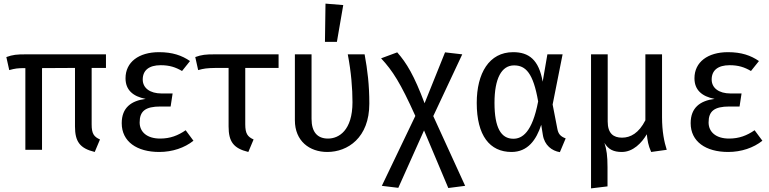

<svg xmlns="http://www.w3.org/2000/svg" viewBox="-20 -827 4244 1060"><path d="M565 -452V-527H122C73 -527 51 -525 15 -512L31 -440C64 -449 77 -451 120 -451V0H212V-451L394 -452V-129C394 -45 421 -8 503 12L532 -57C499 -72 486 -88 486 -140V-452Z M858 -539C746 -539 673 -484 673 -395C673 -331 713 -295 784 -281C705 -271 652 -233 652 -147C652 -45 736 12 859 12C932 12 999 -11 1048 -50L1005 -108C963 -79 920 -62 864 -62C791 -62 751 -99 751 -151C751 -213 782 -239 866 -239H922L933 -311H872C808 -311 768 -341 768 -388C768 -439 803 -467 867 -467C916 -467 949 -456 985 -435L1029 -490C984 -521 932 -539 858 -539Z M1518 -452V-527H1165C1116 -527 1094 -525 1058 -512L1074 -440C1107 -449 1120 -451 1173 -452H1242V-129C1242 -45 1269 -8 1351 12L1380 -57C1347 -72 1334 -89 1334 -141V-452Z M1993 -527H1900C1919 -428 1926 -338 1926 -263C1926 -106 1850 -62 1791 -62C1733 -62 1700 -97 1700 -171V-527H1608V-163C1608 -48 1689 12 1787 12C1899 12 2019 -66 2019 -255C2019 -358 2009 -440 1993 -527ZM1777 -807 1774 -596H1840L1875 -799Z M2372 -186 2532 -527 2437 -538 2324 -257C2266 -411 2225 -479 2173 -538L2084 -505C2148 -436 2191 -369 2273 -187L2088 199L2179 210L2321 -107L2455 211L2548 199Z M2818 -466C2882 -466 2924 -424 2951 -267C2918 -94 2862 -61 2814 -61C2746 -61 2710 -122 2710 -259C2710 -394 2749 -466 2818 -466ZM2813 -539C2680 -539 2612 -422 2612 -259C2612 -78 2684 12 2804 12C2894 12 2941 -55 2968 -138L2977 -82C2986 -25 3027 6 3071 13L3103 -63C3073 -74 3062 -89 3057 -116L3031 -250L3086 -527H3002L2976 -376C2955 -497 2900 -539 2813 -539Z M3635 -180V-527H3543V-163C3507 -92 3461 -67 3414 -67C3367 -67 3335 -90 3335 -156V-527H3243V213L3334 202V96C3334 33 3329 -1 3317 -38C3339 -2 3367 12 3413 12C3475 12 3523 -38 3551 -86V-85C3555 -51 3558 -26 3575 12L3661 0C3647 -43 3635 -101 3635 -180Z M3999 -539C3887 -539 3814 -484 3814 -395C3814 -331 3854 -295 3925 -281C3846 -271 3793 -233 3793 -147C3793 -45 3877 12 4000 12C4073 12 4140 -11 4189 -50L4146 -108C4104 -79 4061 -62 4005 -62C3932 -62 3892 -99 3892 -151C3892 -213 3923 -239 4007 -239H4063L4074 -311H4013C3949 -311 3909 -341 3909 -388C3909 -439 3944 -467 4008 -467C4057 -467 4090 -456 4126 -435L4170 -490C4125 -521 4073 -539 3999 -539Z"/></svg>

Font: Fira Math
Style: Regular
Weight: 400
Designer: Xiangdong Zeng
Foundry: Xiangdong Zeng
Version: Version 0.3.4